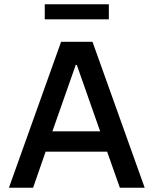

<svg xmlns="http://www.w3.org/2000/svg" viewBox="-20 -885 724 905"><path d="M22 0 268 -688H416L662 0H545L485 -170H195L136 0ZM227 -266H452L342 -579H337ZM191 -794V-865H493V-794Z"/></svg>

Font: Saira Thin Medium
Style: Regular
Weight: 500
Version: Version 1.101